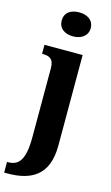

<svg xmlns="http://www.w3.org/2000/svg" viewBox="-169 -822 641 1113"><g transform="rotate(15 151.0 -265.0)"><path d="M161 -626C207 -626 248 -650 248 -698C248 -748 207 -770 161 -770C112 -770 74 -748 74 -698C74 -650 112 -626 161 -626ZM-20 240H-1C141 240 243 187 243 8V-536H14V-482H18C55 -482 85 -473 85 -415V-2C85 135 51 176 -14 176H-20Z"/></g></svg>

Font: Noto Serif Devanagari Condensed ExtraBold
Style: Regular
Weight: 800
Width: 3
Designer: Universal Thirst, Indian Type Foundry and the Monotype Design Team
Foundry: Monotype Imaging Inc.
Version: Version 2.004